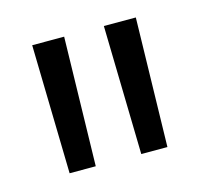

<svg xmlns="http://www.w3.org/2000/svg" viewBox="-54 -798 404 383"><g transform="rotate(-15 148.0 -607.0)"><path d="M107 -740 101 -474H47L41 -740ZM255 -740 249 -474H195L189 -740Z"/></g></svg>

Font: Pathway Extreme SemiCondensed ExtraLight
Style: Regular
Weight: 250
Width: 4
Version: Version 1.001;gftools[0.9.26]